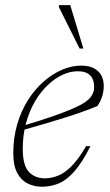

<svg xmlns="http://www.w3.org/2000/svg" viewBox="-20 -700 418 730"><path d="M275 -429Q246 -429 216.5 -415Q187 -401 160 -375Q133 -349 112 -312.8Q91 -276.5 78.8 -231.2Q66.5 -186 66.5 -134.5Q66.5 -71 89.8 -46.5Q113 -22 150.5 -22Q174.5 -22 199.5 -31.5Q224.5 -41 251.2 -67.5Q278 -94 307.5 -144.5H324Q292 -81 262 -47.5Q232 -14 202 -2Q172 10 139.5 10Q109.5 10 84.8 -2.5Q60 -15 45.2 -43Q30.5 -71 30.5 -116.5Q30.5 -175.5 45.2 -226.5Q60 -277.5 86 -318.8Q112 -360 145.5 -389.5Q179 -419 215.8 -434.8Q252.5 -450.5 288.5 -450.5Q318.5 -450.5 337.5 -440.2Q356.5 -430 365.5 -412.8Q374.5 -395.5 374.5 -373.5Q374.5 -354 368.8 -334.8Q363 -315.5 350.5 -297Q323 -285.5 291.2 -274.2Q259.5 -263 223.8 -251.8Q188 -240.5 148.8 -229Q109.5 -217.5 66.5 -205.5L68 -222Q137 -242.5 183.8 -259Q230.5 -275.5 259.5 -288.2Q288.5 -301 304.2 -312.2Q320 -323.5 327 -334Q334 -344.5 337 -356Q339.5 -376 335 -392.2Q330.5 -408.5 316.5 -418.8Q302.5 -429 275 -429ZM297 -515.5H282.5L204 -673V-680.5H247Z"/></svg>

Font: Newsreader 16pt 16pt ExtraLight
Style: Italic
Weight: 250
Italic angle: -17°
Version: Version 1.003